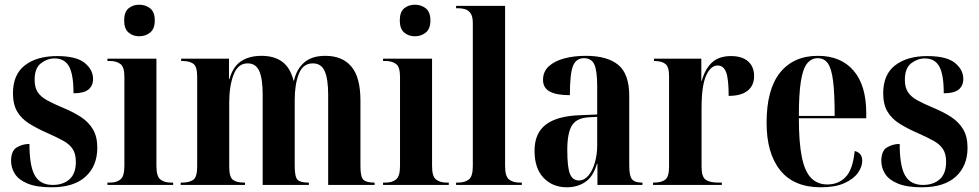

<svg xmlns="http://www.w3.org/2000/svg" viewBox="-20 -785 4156 815"><path d="M199 10Q136 10 98 -5.5Q60 -21 43.5 -46.5Q27 -72 27 -102Q27 -145 51.5 -159.5Q76 -174 105 -174Q105 -80 128 -40Q151 0 204 0Q248 0 275 -24Q302 -48 302 -98Q302 -132 288.5 -152.5Q275 -173 248.5 -187.5Q222 -202 184 -219Q138 -239 104.5 -260Q71 -281 53 -311.5Q35 -342 35 -389Q35 -469 86 -508Q137 -547 222 -547Q304 -547 339.5 -518Q375 -489 375 -450Q375 -421 355.5 -405Q336 -389 292 -389Q292 -469 273 -503Q254 -537 212 -537Q181 -537 154 -516.5Q127 -496 127 -446Q127 -414 140 -394Q153 -374 180.5 -359Q208 -344 251 -326Q292 -309 324 -288Q356 -267 374.5 -236Q393 -205 393 -158Q393 -81 343.5 -35.5Q294 10 199 10Z M571 -631Q544 -631 525.5 -647Q507 -663 507 -698Q507 -734 525.5 -749.5Q544 -765 571 -765Q598 -765 617.5 -749.5Q637 -734 637 -698Q637 -663 617.5 -647Q598 -631 571 -631ZM436 0V-10H448Q475 -10 491.5 -23.5Q508 -37 508 -81V-459Q508 -501 491 -513.5Q474 -526 448 -526H436V-536H644V-80Q644 -36 661 -23Q678 -10 704 -10H715V0Z M747 0V-10H754Q783 -10 800 -21.5Q817 -33 817 -79V-459Q817 -503 800.5 -514.5Q784 -526 755 -526H749V-536H952V-449H954Q968 -501 1002.5 -524.5Q1037 -548 1090 -548Q1144 -548 1178 -523Q1212 -498 1226 -443H1228Q1239 -492 1271.5 -520Q1304 -548 1361 -548Q1433 -548 1471.5 -502.5Q1510 -457 1510 -358V-80Q1510 -34 1522.5 -22Q1535 -10 1567 -10H1570V0H1373V-383Q1373 -449 1358.5 -482.5Q1344 -516 1308 -516Q1266 -516 1248.5 -471.5Q1231 -427 1231 -361V-81Q1231 -34 1243 -22Q1255 -10 1287 -10H1291V0H1095V-383Q1095 -451 1080.5 -483.5Q1066 -516 1031 -516Q990 -516 971.5 -468Q953 -420 953 -349V-77Q953 -33 969 -21.5Q985 -10 1015 -10H1020V0Z M1741 -631Q1714 -631 1695.5 -647Q1677 -663 1677 -698Q1677 -734 1695.5 -749.5Q1714 -765 1741 -765Q1768 -765 1787.5 -749.5Q1807 -734 1807 -698Q1807 -663 1787.5 -647Q1768 -631 1741 -631ZM1606 0V-10H1618Q1645 -10 1661.5 -23.5Q1678 -37 1678 -81V-459Q1678 -501 1661 -513.5Q1644 -526 1618 -526H1606V-536H1814V-80Q1814 -36 1831 -23Q1848 -10 1874 -10H1885V0Z M1916 0V-10H1925Q1953 -10 1970 -23Q1987 -36 1987 -80V-687Q1987 -715 1977.5 -728.5Q1968 -742 1954 -746Q1940 -750 1927 -750H1916V-760H2124V-80Q2124 -36 2141 -23Q2158 -10 2186 -10H2195V0Z M2386 10Q2326 10 2287.5 -30Q2249 -70 2249 -145Q2249 -220 2297.5 -256.5Q2346 -293 2443 -296L2515 -299V-417Q2515 -486 2502.5 -512Q2490 -538 2459 -538Q2425 -538 2412 -504.5Q2399 -471 2399 -381Q2342 -381 2313.5 -396.5Q2285 -412 2285 -446Q2285 -481 2309.5 -503.5Q2334 -526 2375 -537Q2416 -548 2467 -548Q2558 -548 2604.5 -509.5Q2651 -471 2651 -378V-82Q2651 -39 2662.5 -24.5Q2674 -10 2704 -10H2707V0H2516V-90H2514Q2498 -35 2464.5 -12.5Q2431 10 2386 10ZM2437 -19Q2460 -19 2477.5 -39.5Q2495 -60 2505 -94.5Q2515 -129 2515 -169V-289L2478 -287Q2427 -284 2407.5 -252Q2388 -220 2388 -149Q2388 -74 2399.5 -46.5Q2411 -19 2437 -19Z M2752 0V-10H2756Q2788 -10 2804 -22.5Q2820 -35 2820 -77V-462Q2820 -501 2804.5 -513.5Q2789 -526 2758 -526H2756V-536H2957V-442H2959Q2973 -493 3002.5 -520Q3032 -547 3083 -547Q3130 -547 3155.5 -524.5Q3181 -502 3181 -462Q3181 -422 3153.5 -400Q3126 -378 3073 -378Q3073 -451 3062 -479Q3051 -507 3026 -507Q2997 -507 2977.5 -464.5Q2958 -422 2958 -326V-77Q2958 -35 2975 -22.5Q2992 -10 3028 -10H3044V0Z M3464 10Q3350 10 3292 -62Q3234 -134 3234 -264Q3234 -405 3291 -476.5Q3348 -548 3452 -548Q3549 -548 3603 -485.5Q3657 -423 3657 -305V-283H3371Q3371 -181 3383.5 -119Q3396 -57 3423 -29.5Q3450 -2 3492 -2Q3539 -2 3569.5 -33.5Q3600 -65 3608 -144Q3640 -136 3640 -103Q3640 -77 3621.5 -51Q3603 -25 3564 -7.5Q3525 10 3464 10ZM3523 -293Q3523 -386 3516.5 -439.5Q3510 -493 3494.5 -515.5Q3479 -538 3451 -538Q3424 -538 3406 -515.5Q3388 -493 3379.5 -439.5Q3371 -386 3371 -293Z M3893 10Q3830 10 3792 -5.5Q3754 -21 3737.5 -46.5Q3721 -72 3721 -102Q3721 -145 3745.5 -159.5Q3770 -174 3799 -174Q3799 -80 3822 -40Q3845 0 3898 0Q3942 0 3969 -24Q3996 -48 3996 -98Q3996 -132 3982.5 -152.5Q3969 -173 3942.5 -187.5Q3916 -202 3878 -219Q3832 -239 3798.5 -260Q3765 -281 3747 -311.5Q3729 -342 3729 -389Q3729 -469 3780 -508Q3831 -547 3916 -547Q3998 -547 4033.5 -518Q4069 -489 4069 -450Q4069 -421 4049.5 -405Q4030 -389 3986 -389Q3986 -469 3967 -503Q3948 -537 3906 -537Q3875 -537 3848 -516.5Q3821 -496 3821 -446Q3821 -414 3834 -394Q3847 -374 3874.5 -359Q3902 -344 3945 -326Q3986 -309 4018 -288Q4050 -267 4068.5 -236Q4087 -205 4087 -158Q4087 -81 4037.5 -35.5Q3988 10 3893 10Z"/></svg>

Font: Noto Serif Display Condensed
Style: Bold
Weight: 700
Width: 3
Designer: Monotype Design Team
Foundry: Monotype Imaging Inc.
Version: Version 2.009